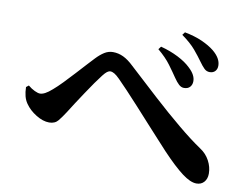

<svg xmlns="http://www.w3.org/2000/svg" viewBox="-75 -835 1150 892"><g transform="rotate(10 500.0 -389.0)"><path d="M873.3 -567.6Q858.6 -567.6 847.8 -578.1Q836.9 -588.5 822.3 -609.1Q807.6 -629.9 784.2 -657.9Q760.7 -685.8 718.4 -716.1L728.7 -729.7Q776.6 -720.5 811.6 -704.8Q846.7 -689 869.5 -670.6Q908.3 -638.6 908.3 -603.6Q908.3 -587.3 898.9 -577.5Q889.6 -567.6 873.3 -567.6ZM768.5 -474.4Q755.8 -474.4 744.4 -484.6Q733.1 -494.9 720.2 -513.9Q704.8 -536.9 681.7 -568.3Q658.6 -599.6 620.6 -631.1L631 -644.8Q675.6 -633.1 713.6 -613.9Q751.5 -594.7 774.6 -571.9Q807.3 -541.7 806.5 -511.3Q806.2 -495.5 796.5 -484.9Q786.7 -474.4 768.5 -474.4ZM902.5 -47.3Q874.2 -47.3 834.5 -77.2Q794.8 -107 736.1 -169Q718.5 -188.4 690.7 -218.5Q662.9 -248.6 630.8 -284.1Q598.8 -319.6 567 -354.4Q535.2 -389.2 508.1 -418Q480.9 -446.8 463.9 -463.7Q449.2 -478.5 438.6 -484.7Q428 -490.9 419.2 -490.9Q411.9 -490.9 403.9 -485Q395.9 -479 384.6 -464.5Q372.6 -449.3 354.9 -424.2Q337.2 -399 318.2 -370.3Q299.1 -341.6 281.7 -314.9Q264.4 -288.2 253 -269.7Q237 -244.8 222 -226.2Q207 -207.6 179.5 -207.6Q150.4 -207.6 117.7 -227.7Q85 -247.7 65.9 -275.6Q55.7 -290.2 50.9 -308.7Q46.1 -327.2 45.5 -351.1L57.4 -360.5Q72.8 -347.5 88.8 -340Q104.8 -332.5 114.2 -332.5Q125.2 -332.5 138.8 -339.7Q152.5 -346.9 170.6 -362.9Q189.8 -379.3 213.6 -403.9Q237.4 -428.5 261.7 -455.1Q285.9 -481.7 306.5 -504Q327.2 -526.2 338 -537.8Q357.1 -557.9 375.7 -569.6Q394.4 -581.3 415.8 -581.3Q441.5 -581.3 465.1 -570Q488.7 -558.8 514.5 -533.9Q583.5 -470.1 651.3 -408.3Q719.1 -346.5 781.1 -295.1Q843 -243.7 891.7 -210.9Q920.3 -192.4 936.1 -163Q951.9 -133.7 951.9 -102.2Q951.9 -77.6 938.5 -62.5Q925.1 -47.3 902.5 -47.3Z"/></g></svg>

Font: Noto Serif HK ExtraLight
Style: Regular
Weight: 200
Designer: Ryoko NISHIZUKA 西塚涼子 (kana & ideographs); Frank Grießhammer (Latin, Greek & Cyrillic); Wenlong ZHANG 张文龙 (bopomofo); San
Foundry: Adobe
Version: Version 2.002-H1;hotconv 1.1.0;makeotfexe 2.6.0